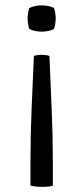

<svg xmlns="http://www.w3.org/2000/svg" viewBox="-20 -518 317 734"><path d="M169 -304Q173 -202.5 177.5 -102Q182 -1.5 182 100V192.5Q171 195 155.2 196Q139.5 197 123.5 195.8Q107.5 194.5 96.5 191.5V99.5Q96.5 -1.5 100.8 -102.2Q105 -203 109.5 -304Q116 -306.5 123.8 -307.5Q131.5 -308.5 139.5 -308.5Q147 -308.5 154.8 -307.5Q162.5 -306.5 169 -304ZM139.5 -397Q127 -397 113.8 -399.8Q100.5 -402.5 92.5 -407Q89.5 -412.5 87.5 -425.8Q85.5 -439 85.5 -447.5Q85.5 -456 87.5 -469Q89.5 -482 92.5 -487.5Q100.5 -492 113.8 -494.8Q127 -497.5 139.5 -497.5Q152.5 -497.5 165.2 -494.8Q178 -492 186 -487.5Q189 -482 191 -469Q193 -456 193 -447.5Q193 -439 191 -425.8Q189 -412.5 186 -407Q178 -402.5 165.2 -399.8Q152.5 -397 139.5 -397Z"/></svg>

Font: Signika Light
Style: Regular
Weight: 300
Designer: Anna Giedry
Foundry: Anna Giedry
Version: Version 2.000